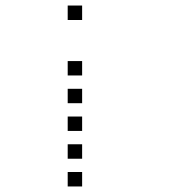

<svg xmlns="http://www.w3.org/2000/svg" viewBox="-20 -696 640 692"><path d="M225 -676Q224 -676 224 -676Q224 -676 224 -675V-625Q224 -624 224 -624Q224 -624 225 -624H275Q276 -624 276 -624Q276 -624 276 -625V-675Q276 -676 276 -676Q276 -676 275 -676ZM225 -476Q224 -476 224 -476Q224 -476 224 -475V-425Q224 -424 224 -424Q224 -424 225 -424H275Q276 -424 276 -424Q276 -424 276 -425V-475Q276 -476 276 -476Q276 -476 275 -476ZM225 -376Q224 -376 224 -376Q224 -376 224 -375V-325Q224 -324 224 -324Q224 -324 225 -324H275Q276 -324 276 -324Q276 -324 276 -325V-375Q276 -376 276 -376Q276 -376 275 -376ZM225 -276Q224 -276 224 -276Q224 -276 224 -275V-225Q224 -224 224 -224Q224 -224 225 -224H275Q276 -224 276 -224Q276 -224 276 -225V-275Q276 -276 276 -276Q276 -276 275 -276ZM225 -176Q224 -176 224 -176Q224 -176 224 -175V-125Q224 -124 224 -124Q224 -124 225 -124H275Q276 -124 276 -124Q276 -124 276 -125V-175Q276 -176 276 -176Q276 -176 275 -176ZM225 -76Q224 -76 224 -76Q224 -76 224 -75V-25Q224 -24 224 -24Q224 -24 225 -24H275Q276 -24 276 -24Q276 -24 276 -25V-75Q276 -76 276 -76Q276 -76 275 -76Z"/></svg>

Font: Doto
Style: Regular
Weight: 400
Monospace: yes
Version: Version 1.000